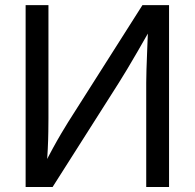

<svg xmlns="http://www.w3.org/2000/svg" viewBox="-20 -748 779 768"><path d="M656.2 0H564.9V-417.5Q564.9 -436.5 565.9 -470Q566.9 -503.4 568.8 -548.8Q570.8 -594.2 572.8 -649.4L587.4 -641.6Q554.7 -584.5 531 -543.2Q507.3 -502 489 -471.7Q470.7 -441.4 455.1 -416.5L190.4 0H82.5V-727.5H173.8V-273.4Q173.8 -253.4 173.3 -221.4Q172.9 -189.5 171.1 -152.3Q169.4 -115.2 166 -78.6L154.8 -84.5Q172.9 -121.1 191.2 -154.5Q209.5 -188 225.6 -215.1Q241.7 -242.2 252.4 -259.3L549.8 -727.5H656.2Z"/></svg>

Font: Inter 20pt
Style: Regular
Weight: 400
Version: Version 4.001;git-66647c0bb